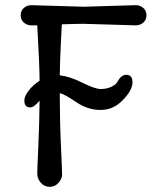

<svg xmlns="http://www.w3.org/2000/svg" viewBox="-20 -716 626 742"><path d="M101 -696 303 -690 505 -696Q521 -696 533.5 -685.5Q546 -675 546 -657Q546 -639 533.5 -628.5Q521 -618 505 -618L303 -624Q277 -624 219 -622Q219 -620 215.5 -555Q212 -490 211 -425Q249 -421 298 -396.5Q347 -372 369.5 -372Q392 -372 410 -380.5Q428 -389 434 -400Q448 -427 468 -427Q492 -427 492 -397.5Q492 -368 455 -329.5Q418 -291 368.5 -291Q319 -291 273.5 -322Q228 -353 211 -356Q211 -251 215.5 -154Q220 -57 220 -41.5Q220 -26 206.5 -10Q193 6 172 6Q151 6 137.5 -10Q124 -26 124 -43.5Q124 -61 128 -149Q132 -237 133 -327Q131 -325 127 -320.5Q123 -316 121 -314Q119 -312 115 -309Q111 -306 108 -304Q103 -301 96 -301Q74 -301 74 -328Q74 -344 91 -366Q108 -388 133 -404Q133 -460 124 -618H101Q85 -618 72.5 -628.5Q60 -639 60 -657Q60 -675 72.5 -685.5Q85 -696 101 -696Z"/></svg>

Font: Macondo Swash Caps
Style: Regular
Weight: 400
Designer: John Vargas Beltran
Foundry: John Vargas Beltran
Version: Version 2.001